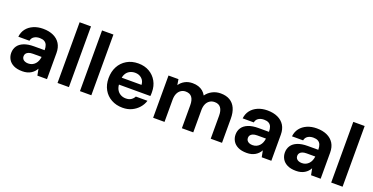

<svg xmlns="http://www.w3.org/2000/svg" viewBox="-27 -1424 4152 2140"><g transform="rotate(20 2048.5 -354.0)"><path d="M236 12Q173 12 132 -8.5Q91 -29 71 -63.5Q51 -98 51 -139Q51 -185 74.5 -220Q98 -255 146 -274.5Q194 -294 266 -294H391Q391 -331 381 -355Q371 -379 349.5 -391Q328 -403 294 -403Q256 -403 229 -386Q202 -369 196 -335H64Q70 -390 100.5 -429.5Q131 -469 181.5 -491Q232 -513 295 -513Q366 -513 418 -489Q470 -465 498 -420Q526 -375 526 -309V0H412L397 -77Q386 -57 371 -41Q356 -25 336 -13Q316 -1 291 5.5Q266 12 236 12ZM268 -92Q294 -92 314.5 -101.5Q335 -111 350 -127.5Q365 -144 373.5 -165.5Q382 -187 385 -211V-212H282Q251 -212 231.5 -204Q212 -196 202.5 -182.5Q193 -169 193 -151Q193 -132 202.5 -119Q212 -106 229 -99Q246 -92 268 -92Z M651 0V-720H786V0Z M917 0V-720H1052V0Z M1425 12Q1349 12 1290.5 -20.5Q1232 -53 1199.5 -111Q1167 -169 1167 -246Q1167 -324 1199 -384Q1231 -444 1289.5 -478.5Q1348 -513 1425 -513Q1500 -513 1556 -480.5Q1612 -448 1643.5 -392Q1675 -336 1675 -265Q1675 -255 1675 -243Q1675 -231 1673 -217H1263V-300H1538Q1536 -347 1504.5 -375Q1473 -403 1426 -403Q1391 -403 1362 -387.5Q1333 -372 1316.5 -340.5Q1300 -309 1300 -261V-232Q1300 -191 1315.5 -161Q1331 -131 1359.5 -114.5Q1388 -98 1424 -98Q1461 -98 1485.5 -114Q1510 -130 1523 -156H1661Q1647 -109 1613.5 -71Q1580 -33 1532.5 -10.5Q1485 12 1425 12Z M1785 0V-501H1903L1914 -434Q1938 -470 1977.5 -491.5Q2017 -513 2069 -513Q2107 -513 2137.5 -503Q2168 -493 2191 -474Q2214 -455 2230 -426Q2258 -466 2303 -489.5Q2348 -513 2402 -513Q2467 -513 2511.5 -486.5Q2556 -460 2579 -409.5Q2602 -359 2602 -286V0H2468V-273Q2468 -334 2444 -366.5Q2420 -399 2371 -399Q2338 -399 2313 -382.5Q2288 -366 2274.5 -336Q2261 -306 2261 -263V0H2126V-273Q2126 -334 2102 -366.5Q2078 -399 2027 -399Q1996 -399 1971.5 -382.5Q1947 -366 1933.5 -336Q1920 -306 1920 -263V0Z M2897 12Q2834 12 2793 -8.5Q2752 -29 2732 -63.5Q2712 -98 2712 -139Q2712 -185 2735.5 -220Q2759 -255 2807 -274.5Q2855 -294 2927 -294H3052Q3052 -331 3042 -355Q3032 -379 3010.5 -391Q2989 -403 2955 -403Q2917 -403 2890 -386Q2863 -369 2857 -335H2725Q2731 -390 2761.5 -429.5Q2792 -469 2842.5 -491Q2893 -513 2956 -513Q3027 -513 3079 -489Q3131 -465 3159 -420Q3187 -375 3187 -309V0H3073L3058 -77Q3047 -57 3032 -41Q3017 -25 2997 -13Q2977 -1 2952 5.5Q2927 12 2897 12ZM2929 -92Q2955 -92 2975.5 -101.5Q2996 -111 3011 -127.5Q3026 -144 3034.5 -165.5Q3043 -187 3046 -211V-212H2943Q2912 -212 2892.5 -204Q2873 -196 2863.5 -182.5Q2854 -169 2854 -151Q2854 -132 2863.5 -119Q2873 -106 2890 -99Q2907 -92 2929 -92Z M3482 12Q3419 12 3378 -8.5Q3337 -29 3317 -63.5Q3297 -98 3297 -139Q3297 -185 3320.5 -220Q3344 -255 3392 -274.5Q3440 -294 3512 -294H3637Q3637 -331 3627 -355Q3617 -379 3595.5 -391Q3574 -403 3540 -403Q3502 -403 3475 -386Q3448 -369 3442 -335H3310Q3316 -390 3346.5 -429.5Q3377 -469 3427.5 -491Q3478 -513 3541 -513Q3612 -513 3664 -489Q3716 -465 3744 -420Q3772 -375 3772 -309V0H3658L3643 -77Q3632 -57 3617 -41Q3602 -25 3582 -13Q3562 -1 3537 5.5Q3512 12 3482 12ZM3514 -92Q3540 -92 3560.5 -101.5Q3581 -111 3596 -127.5Q3611 -144 3619.5 -165.5Q3628 -187 3631 -211V-212H3528Q3497 -212 3477.5 -204Q3458 -196 3448.5 -182.5Q3439 -169 3439 -151Q3439 -132 3448.5 -119Q3458 -106 3475 -99Q3492 -92 3514 -92Z M3897 0V-720H4032V0Z"/></g></svg>

Font: DM Sans 18pt
Style: Bold
Weight: 700
Designer: Colophon Foundry, Jonny Pinhorn
Foundry: Colophon Foundry
Version: Version 4.004;gftools[0.9.30]